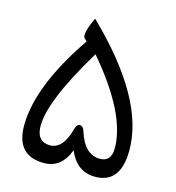

<svg xmlns="http://www.w3.org/2000/svg" viewBox="-106 -801 813 887"><g transform="rotate(15 301.0 -358.0)"><path d="M321.8 -196.3Q354 -91.3 428.2 -91.3Q482.9 -91.3 482.9 -156.7Q482.4 -320.8 284.2 -552.7Q115.2 -272.5 125.5 -154.8Q130.4 -94.2 186 -91.8Q251 -88.9 278.8 -194.8Q284.7 -217.8 299.3 -217.8Q314.9 -217.8 321.8 -196.3ZM183.6 -5.4Q49.3 -5.4 50.8 -153.8Q53.2 -341.8 229.5 -599.6L217.8 -609.9Q199.7 -625.5 240.2 -710.9Q553.2 -408.2 550.3 -160.6Q548.8 -3.4 425.3 -5.4Q339.4 -6.8 301.3 -98.1Q267.1 -5.4 183.6 -5.4Z"/></g></svg>

Font: Gandom FD-WOL
Style: FD-WOL
Weight: 400
Foundry: DejaVu fonts team - Redesigned by Saber Rastikerdar - Based on Samim Font
Version: Version 0.6